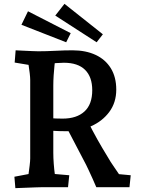

<svg xmlns="http://www.w3.org/2000/svg" viewBox="-20 -971 743 996"><path d="M59.7 5 54.7 -54.2 175.7 -77.2 121.5 -26.1Q124.1 -39.5 127.4 -63.3Q130.7 -87 133.7 -111.4Q136.7 -135.8 136.7 -149V-556.6Q136.7 -569.5 134.2 -590.7Q131.7 -611.9 128.2 -634.2Q124.7 -656.5 121.5 -671L175.7 -626.6L56.1 -646.5L61.1 -710Q79.5 -709 102.1 -708Q124.8 -707 146 -706Q167.1 -705 178.6 -705L267.5 -672.3Q265.2 -656.6 262.7 -632Q260.2 -607.5 258.3 -579.7Q256.5 -552 256.5 -526.6V-179Q256.5 -151.7 258.8 -121.4Q261.1 -91.1 264.7 -65.4Q268.4 -39.7 270.4 -26.1L216.7 -72.5L339.3 -61.9L332.9 0H201.4Q188.1 0 163.5 1Q138.9 2 111.5 3Q84 4 59.7 5ZM479.5 0Q471.2 -20 460.3 -44Q449.5 -68 440.1 -88Q430.7 -108 426.7 -116L307 -345L432.2 -349Q457.9 -296 485 -248Q512.2 -200 532 -168Q551.8 -136 554.2 -131Q561.2 -120.6 574.6 -100.7Q588 -80.8 597.2 -67.6L658.1 -61.9L651.7 0ZM324.9 -290.3Q285.5 -290.3 245.9 -292.9Q206.2 -295.5 166.2 -298.7V-362.7Q201.2 -360.6 235.9 -358.2Q270.5 -355.7 304.9 -355.7Q377.8 -355.7 418.1 -392.7Q458.5 -429.6 458.5 -502.9Q458.5 -571.9 421.3 -608.7Q384.2 -645.5 311.3 -645.5Q297.7 -645.5 272.9 -643.8Q248.1 -642.2 222.5 -640Q196.8 -637.8 178.6 -635.5V-705Q219.6 -705 267.4 -707.5Q315.1 -710 356.1 -710Q425.1 -710 476 -686.2Q526.9 -662.5 555 -616.8Q583.1 -571.2 583.1 -506.1Q583.1 -439.2 547.1 -390.6Q511.1 -342.1 452.3 -316.2Q393.5 -290.3 324.9 -290.3ZM481.3 -751.7 266.7 -890.2 314.5 -951.1 513.6 -793.1ZM323.3 -751.7 91.2 -842.4 125.2 -912.5 346.8 -799Z"/></svg>

Font: Andada Pro
Style: Regular
Weight: 400
Designer: Carolina Giovagnoli
Foundry: Huerta Tipografica
Version: Version 3.003